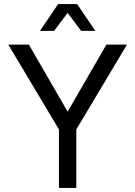

<svg xmlns="http://www.w3.org/2000/svg" viewBox="-20 -931 670 951"><path d="M272 0V-290L21 -710H123L315 -378L507 -710H609L358 -290V0ZM178 -778 268 -911H362L452 -778H382L315 -867L248 -778Z"/></svg>

Font: Geist
Style: Regular
Weight: 400
Designer: Basement.studio, Andrés Briganti, Mateo Zaragoza
Foundry: Basement.studio, Vercel, Andrés Briganti, Guido Ferreyra, Mateo Zaragoza
Version: Version 1.401